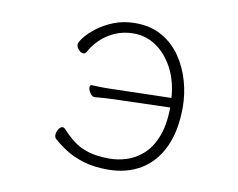

<svg xmlns="http://www.w3.org/2000/svg" viewBox="-79 -814 1157 934"><g transform="rotate(10 500.0 -347.5)"><path d="M477 -327Q454 -326 429.5 -324.5Q405 -323 385 -321H384Q371 -321 361 -336.5Q351 -352 351 -364Q351 -376 361 -376H362Q376 -375 392.5 -374.5Q409 -374 427 -374Q440 -374 452.5 -374.5Q465 -375 476 -375L753 -382Q747 -466 713.5 -528.5Q680 -591 629.5 -625Q579 -659 518 -659Q467 -659 425 -640Q383 -621 353.5 -591.5Q324 -562 308 -531Q302 -521 293 -521Q281 -521 269.5 -533.5Q258 -546 258 -559Q258 -570 276.5 -594Q295 -618 329.5 -645Q364 -672 412 -691Q460 -710 518 -710Q594 -710 650 -678Q706 -646 742.5 -592.5Q779 -539 797 -475Q815 -411 815 -347Q815 -229 776.5 -148Q738 -67 669 -26Q600 15 508 15Q439 15 388 -0.5Q337 -16 300 -39.5Q263 -63 235 -88Q228 -95 228 -107Q228 -121 237 -135.5Q246 -150 257 -150Q263 -150 269 -144Q296 -114 327 -90Q358 -66 401 -52.5Q444 -39 507 -39Q548 -39 591 -52.5Q634 -66 671 -99Q708 -132 731 -189.5Q754 -247 755 -335Z"/></g></svg>

Font: Moon Stars Kai T HW Light
Style: Regular
Weight: 300
Designer: GuiWonder
Version: Version 1.101